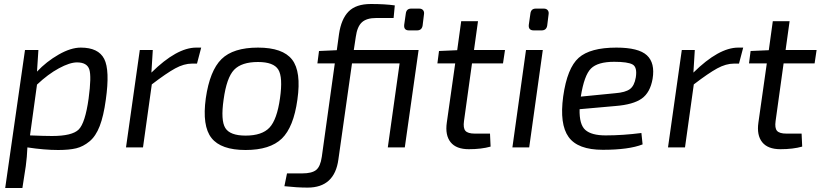

<svg xmlns="http://www.w3.org/2000/svg" viewBox="-20 -737 4103 960"><path d="M172 -487 165 -379Q212 -429 273 -464Q334 -499 384 -499Q472 -499 501 -442.5Q530 -386 509 -238Q498 -157 478.5 -106.5Q459 -56 427.5 -30Q396 -4 361 4.5Q326 13 271 13Q202 13 117 0Q115 49 109 93L92 203H6L105 -487ZM165 -314 130 -60Q203 -57 240 -57Q341 -57 373.5 -89.5Q406 -122 423 -244Q438 -355 426.5 -390Q415 -425 365 -425Q329 -425 274.5 -395.5Q220 -366 165 -314Z M986 -499 965 -419H940Q900 -419 856 -395Q812 -371 739 -315L695 0H610L679 -487H744L737 -374Q864 -499 961 -499Z M1467 -239Q1448 -101 1389 -44Q1330 13 1208 13Q1085 13 1037.5 -47Q990 -107 1009 -246Q1029 -384 1087.5 -441.5Q1146 -499 1270 -499Q1394 -499 1440.5 -439Q1487 -379 1467 -239ZM1270 -427Q1188 -427 1150.5 -388Q1113 -349 1098 -239Q1083 -135 1106.5 -97Q1130 -59 1208 -59Q1290 -59 1327.5 -99Q1365 -139 1380 -246Q1395 -351 1371.5 -389Q1348 -427 1270 -427Z M2073 -487 2004 0H1919L1978 -420H1740L1672 60Q1653 201 1518 201Q1466 201 1402 194L1415 130H1491Q1539 130 1560.5 113Q1582 96 1589 47L1654 -420H1567L1575 -482L1664 -486L1675 -566Q1686 -642 1723 -679.5Q1760 -717 1834 -717Q1905 -717 1954 -710L1948 -647H1861Q1813 -647 1789.5 -625.5Q1766 -604 1759 -553L1749 -487ZM2036 -694H2076Q2089 -694 2095.5 -686Q2102 -678 2100 -666L2093 -609Q2089 -585 2065 -585H2025Q1998 -585 2001 -613L2009 -669Q2012 -694 2036 -694Z M2340 -420 2300 -132Q2295 -97 2307 -83Q2319 -69 2354 -69H2430L2433 -4Q2387 9 2324 9Q2261 9 2233 -26Q2205 -61 2214 -124L2256 -420H2167L2175 -482L2266 -486L2286 -631H2370L2350 -487H2505L2495 -420Z M2659 -694H2699Q2712 -694 2718.5 -686Q2725 -678 2723 -666L2716 -609Q2712 -585 2688 -585H2649Q2621 -585 2624 -613L2632 -669Q2635 -694 2659 -694ZM2626 0H2542L2610 -487H2694Z M3187 -72 3193 -15Q3124 12 2994 12Q2869 12 2823 -52Q2777 -116 2796 -255Q2816 -397 2873.5 -448Q2931 -499 3062 -499Q3173 -499 3214.5 -460.5Q3256 -422 3243 -343Q3231 -274 3188.5 -244Q3146 -214 3058 -207L2878 -191Q2876 -114 2907 -87Q2938 -60 3008 -60Q3094 -60 3187 -72ZM2884 -254 3057 -271Q3107 -275 3129.5 -291.5Q3152 -308 3159 -350Q3167 -401 3143 -414.5Q3119 -428 3051 -428Q2969 -428 2935 -394.5Q2901 -361 2884 -254Z M3696 -499 3675 -419H3650Q3610 -419 3566 -395Q3522 -371 3449 -315L3405 0H3320L3389 -487H3454L3447 -374Q3574 -499 3671 -499Z M3898 -420 3858 -132Q3853 -97 3865 -83Q3877 -69 3912 -69H3988L3991 -4Q3945 9 3882 9Q3819 9 3791 -26Q3763 -61 3772 -124L3814 -420H3725L3733 -482L3824 -486L3844 -631H3928L3908 -487H4063L4053 -420Z"/></svg>

Font: Exo 2.0
Style: Italic
Weight: 400
Italic angle: -8°
Designer: Natanael Gama
Version: Version 1.001;PS 001.001;hotconv 1.0.70;makeotf.lib2.5.58329